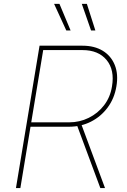

<svg xmlns="http://www.w3.org/2000/svg" viewBox="-20 -961 647 981"><path d="M61.5 0 182.1 -727.5H401.4Q462.4 -727.5 504.9 -701.7Q547.4 -675.8 566.4 -628.9Q585.4 -582 574.7 -519.5Q564.5 -458 530 -411.6Q495.6 -365.2 444.6 -339.4Q393.6 -313.5 332.5 -313.5H125L128.9 -335.9H332.5Q386.7 -335.9 433.3 -358.9Q480 -381.8 511.7 -423.1Q543.5 -464.4 552.2 -519.5Q566.4 -603.5 524.7 -654.3Q482.9 -705.1 401.4 -705.1H200.7L84 0ZM492.7 0 369.6 -331.1H393.6L516.6 0ZM445.3 -805.2 397.9 -941.4H423.8L467.3 -805.2ZM318.8 -805.2 256.3 -941.4H283.7L340.8 -805.2Z"/></svg>

Font: Inter 18pt Thin
Style: Italic
Weight: 250
Italic angle: -9.3988°
Version: Version 4.001;git-66647c0bb